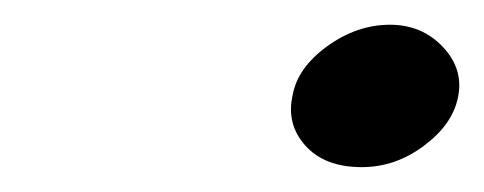

<svg xmlns="http://www.w3.org/2000/svg" viewBox="-20 -335 393 156"><path d="M273.9 -199.2Q243.7 -199.2 228 -216.8Q212.4 -234.4 217.8 -257.8Q221.7 -279.8 245.8 -297.4Q270 -314.9 296.9 -314.9Q322.8 -314.9 339.8 -296.9Q356.9 -278.8 352.1 -255.9Q347.7 -233.9 324.5 -216.6Q301.3 -199.2 273.9 -199.2Z"/></svg>

Font: Linear Smooth
Style: Bold Italic
Weight: 700
Designer: Philipp H. Poll, Flanker
Foundry: Philipp H. Poll, reworked by Flanker
Version: Version 1.061 | FøM Fix